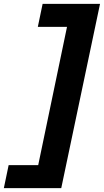

<svg xmlns="http://www.w3.org/2000/svg" viewBox="-87 -813 541 1000"><path d="M434 -793 232 167H-67L-42 47H112L262 -673H110L135 -793Z"/></svg>

Font: Mona Sans Expanded
Style: Bold Italic
Weight: 700
Width: 7
Italic angle: -11.7°
Designer: Deni Anggara
Foundry: GitHub
Version: Version 1.001;gftools[0.9.33]